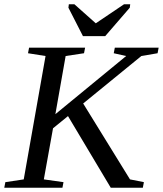

<svg xmlns="http://www.w3.org/2000/svg" viewBox="-32 -878 762 898"><path d="M710 -655 705 -629 629 -616 357 -394 576 -39 641 -26 636 0H486L286 -335L216 -278L173 -39L265 -26L260 0H-12L-7 -26L79 -39L181 -616L99 -629L104 -655H366L361 -629L275 -616L227 -344L558 -616L500 -629L505 -655ZM316 -858 416 -769 548 -858H577L575 -842L460 -709H356L288 -842L290 -858Z"/></svg>

Font: Libra Serif Modern
Style: Italic
Weight: 400
Italic angle: -12°
Designer: Stefan Peev, Context Ltd
Foundry: Stefan Peev, Context Ltd
Version: Version 1.000